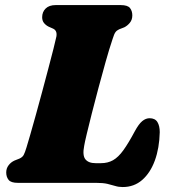

<svg xmlns="http://www.w3.org/2000/svg" viewBox="-20 -720 676 756"><path d="M358.5 0H50.5Q23 0 13.8 -11.8Q4.5 -23.5 4.5 -41Q4.5 -57 13.8 -69.2Q23 -81.5 37.5 -88L56.5 -95.5Q68.5 -101 73.2 -109.8Q78 -118.5 84.5 -140Q89.5 -156 99.2 -189.8Q109 -223.5 121.2 -267.8Q133.5 -312 146.2 -359.5Q159 -407 170.5 -450.8Q182 -494.5 190.5 -527.8Q199 -561 202 -576Q206 -599 189.5 -607L171.5 -615Q160.5 -620.5 153.2 -629.5Q146 -638.5 146 -652Q146 -673 159.8 -686.5Q173.5 -700 199.5 -700H455Q483 -700 492 -688.2Q501 -676.5 501 -659.5Q501 -642 491.2 -630.2Q481.5 -618.5 469.5 -612.5L449 -604.5Q440 -600.5 434.8 -593.5Q429.5 -586.5 423.5 -567Q410 -527 395.8 -476.2Q381.5 -425.5 367.5 -373Q353.5 -320.5 341.5 -273.2Q329.5 -226 321.5 -192.2Q313.5 -158.5 311.5 -146Q304 -108 316.2 -92.8Q328.5 -77.5 356.5 -77.5H377.5Q404.5 -77.5 425.2 -89.2Q446 -101 466 -128.8Q486 -156.5 511 -203.5Q526.5 -232 540.2 -243.2Q554 -254.5 569 -254.5Q590.5 -254.5 599.8 -239.5Q609 -224.5 609 -199.5Q607.5 -137 589.8 -88.2Q572 -39.5 540 -11.5Q508 16.5 463 16.5Q447 16.5 433.5 12.2Q420 8 403 4Q386 0 358.5 0Z"/></svg>

Font: Fraunces 9pt S050 Black
Style: Italic
Weight: 900
Italic angle: -16°
Version: Version 1.000; ttfautohint (v1.8.3)